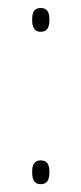

<svg xmlns="http://www.w3.org/2000/svg" viewBox="-20 -466 207 492"><path d="M84 6Q73.5 6 68 -1.2Q62.5 -8.5 62.5 -22.5V-27.5Q62.5 -41.5 68 -48.2Q73.5 -55 84 -55Q95.5 -55 101 -48.2Q106.5 -41.5 106.5 -27.5V-22.5Q106.5 -8.5 101 -1.2Q95.5 6 84 6ZM84 -384.5Q73.5 -384.5 68 -391.8Q62.5 -399 62.5 -413V-418Q62.5 -432 68 -438.8Q73.5 -445.5 84 -445.5Q95.5 -445.5 101 -438.8Q106.5 -432 106.5 -418V-413Q106.5 -399 101 -391.8Q95.5 -384.5 84 -384.5Z"/></svg>

Font: Anek Gurmukhi Medium Thin
Style: Regular
Weight: 250
Version: Version 1.003